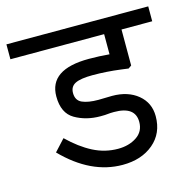

<svg xmlns="http://www.w3.org/2000/svg" viewBox="-124 -659 748 747"><g transform="rotate(-15 250.5 -285.0)"><path d="M166.2 -320Q166.2 -290 190 -279.4Q213.8 -268.8 255 -268.8L310 -270Q373.8 -270 413.8 -236.9Q453.8 -203.8 453.8 -150Q453.8 -81.2 405.6 -40.6Q357.5 0 281.2 0Q153.8 0 42.5 -113.8L85 -160Q132.5 -113.8 180 -89.4Q227.5 -65 280 -65Q323.8 -65 355 -85.6Q386.2 -106.2 386.2 -145Q386.2 -207.5 301.2 -207.5Q285 -207.5 275 -206.2Q267.5 -205 246.2 -205Q188.8 -205 144.4 -230.6Q100 -256.2 100 -323.8Q100 -432.5 260 -432.5Q302.5 -432.5 342.5 -428.8V-510H-35V-570H536.2V-510H412.5V-365L400 -356.2L371.2 -360Q313.8 -367.5 257.5 -367.5Q210 -367.5 188.1 -356.9Q166.2 -346.2 166.2 -320Z"/></g></svg>

Font: Cambay
Style: Regular
Weight: 400
Designer: Pooja Saxena
Foundry: Pooja Saxena
Version: Version 1.181;PS 001.181;hotconv 1.0.70;makeotf.lib2.5.58329